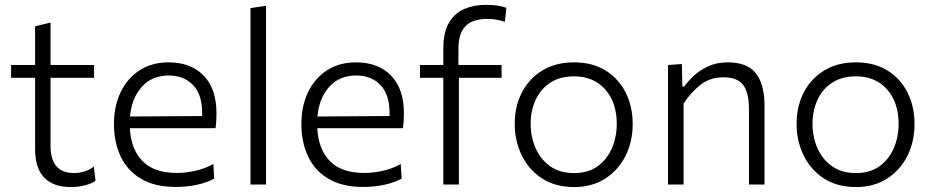

<svg xmlns="http://www.w3.org/2000/svg" viewBox="-20 -765 3866 796"><path d="M273.5 10.5Q201.5 10.5 163.5 -28.5Q125.5 -67.5 125.5 -147.5V-442.5H26V-495.5H125.5V-656L189.5 -671.5V-495.5H370V-442.5H189.5V-160Q189.5 -47.5 287.5 -47.5Q307 -47.5 329.5 -54Q352 -60.5 369 -74.5L376 -15.5Q361.5 -4.5 333.5 3Q305.5 10.5 273.5 10.5Z M708.5 10Q621.5 10 564.8 -23.8Q508 -57.5 480.2 -116.5Q452.5 -175.5 452.5 -251Q452.5 -325.5 480.2 -383Q508 -440.5 558.8 -473.5Q609.5 -506.5 679 -506.5Q771 -506.5 824.2 -451.8Q877.5 -397 877.5 -295.5Q877.5 -259.5 873.5 -233.5H518.5Q522.5 -147.5 570.2 -97.8Q618 -48 713.5 -48Q750 -48 789.8 -56.8Q829.5 -65.5 864.5 -85L868 -24.5Q839.5 -8.5 797.8 0.8Q756 10 708.5 10ZM680 -452Q609.5 -452 567.5 -404.5Q525.5 -357 519 -282L818 -284Q818 -290 818 -296.5Q818 -374 779.8 -413Q741.5 -452 680 -452Z M1018.5 0V-731.5L1083 -741V0Z M1485.5 10Q1398.5 10 1341.8 -23.8Q1285 -57.5 1257.2 -116.5Q1229.5 -175.5 1229.5 -251Q1229.5 -325.5 1257.2 -383Q1285 -440.5 1335.8 -473.5Q1386.5 -506.5 1456 -506.5Q1548 -506.5 1601.2 -451.8Q1654.5 -397 1654.5 -295.5Q1654.5 -259.5 1650.5 -233.5H1295.5Q1299.5 -147.5 1347.2 -97.8Q1395 -48 1490.5 -48Q1527 -48 1566.8 -56.8Q1606.5 -65.5 1641.5 -85L1645 -24.5Q1616.5 -8.5 1574.8 0.8Q1533 10 1485.5 10ZM1457 -452Q1386.5 -452 1344.5 -404.5Q1302.5 -357 1296 -282L1595 -284Q1595 -290 1595 -296.5Q1595 -374 1556.8 -413Q1518.5 -452 1457 -452Z M1818 0V-442.5H1721V-495.5H1818V-564.5Q1818 -632.5 1842 -672Q1866 -711.5 1906 -728.2Q1946 -745 1994 -745Q2046 -745 2079.5 -732.5L2073 -674.5Q2057.5 -680 2039.2 -683.2Q2021 -686.5 2001 -686.5Q1937.5 -686.5 1909 -655.5Q1880.5 -624.5 1880.5 -563.5V-495.5H2059.5V-442.5H1882.5V0Z M2360.5 10.5Q2281 10.5 2226 -26Q2171 -62.5 2142.5 -122.2Q2114 -182 2114 -251Q2114 -325 2144.2 -382.8Q2174.5 -440.5 2229.8 -473.5Q2285 -506.5 2359.5 -506.5Q2436 -506.5 2490.5 -472.8Q2545 -439 2574 -381.2Q2603 -323.5 2603 -251Q2603 -177.5 2573.2 -118.5Q2543.5 -59.5 2489 -24.5Q2434.5 10.5 2360.5 10.5ZM2360 -47.5Q2419.5 -47.5 2458.8 -76.5Q2498 -105.5 2517.5 -152Q2537 -198.5 2537 -251Q2537 -340 2489.2 -394.2Q2441.5 -448.5 2360 -448.5Q2301.5 -448.5 2261.2 -422Q2221 -395.5 2200.5 -350.8Q2180 -306 2180 -251Q2180 -198.5 2200 -152Q2220 -105.5 2260 -76.5Q2300 -47.5 2360 -47.5Z M2749.5 0V-495.5L2807 -499.5L2809 -406.5H2817Q2832.5 -428.5 2857.5 -451.8Q2882.5 -475 2917.5 -490.8Q2952.5 -506.5 2997.5 -506.5Q3078 -506.5 3113.8 -460.8Q3149.5 -415 3149.5 -329V0H3085V-315Q3085 -379 3062 -411.8Q3039 -444.5 2978.5 -444.5Q2923 -444.5 2883 -412.5Q2843 -380.5 2814 -335.5V0Z M3529 10.5Q3449.5 10.5 3394.5 -26Q3339.5 -62.5 3311 -122.2Q3282.5 -182 3282.5 -251Q3282.5 -325 3312.8 -382.8Q3343 -440.5 3398.2 -473.5Q3453.5 -506.5 3528 -506.5Q3604.5 -506.5 3659 -472.8Q3713.5 -439 3742.5 -381.2Q3771.5 -323.5 3771.5 -251Q3771.5 -177.5 3741.8 -118.5Q3712 -59.5 3657.5 -24.5Q3603 10.5 3529 10.5ZM3528.5 -47.5Q3588 -47.5 3627.2 -76.5Q3666.5 -105.5 3686 -152Q3705.5 -198.5 3705.5 -251Q3705.5 -340 3657.8 -394.2Q3610 -448.5 3528.5 -448.5Q3470 -448.5 3429.8 -422Q3389.5 -395.5 3369 -350.8Q3348.5 -306 3348.5 -251Q3348.5 -198.5 3368.5 -152Q3388.5 -105.5 3428.5 -76.5Q3468.5 -47.5 3528.5 -47.5Z"/></svg>

Font: Commissioner Light
Style: Regular
Weight: 300
Designer: Kostas Bartsokas
Foundry: Kostas Bartsokas
Version: Version 1.000; ttfautohint (v1.8.3)